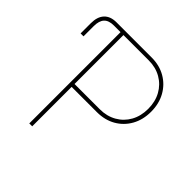

<svg xmlns="http://www.w3.org/2000/svg" viewBox="-187 -888 1049 1049"><g transform="rotate(45 337.5 -364.0)"><path d="M36.6 -545.9V-625Q36.6 -674.8 61.3 -701.2Q85.9 -727.5 132.3 -727.5H186V-705.1H134.3Q95.7 -705.1 77.4 -685.5Q59.1 -666 59.1 -625V-545.9ZM186 0V-727.5H403.8Q464.8 -727.5 511.7 -700.4Q558.6 -673.3 585.2 -625.5Q611.8 -577.6 611.8 -515.6Q611.8 -453.6 585.2 -406Q558.6 -358.4 511.7 -331.5Q464.8 -304.7 403.8 -304.7H197.8V-327.1H403.8Q458 -327.1 500 -351.1Q542 -375 565.7 -417.5Q589.4 -460 589.4 -515.6Q589.4 -571.3 565.7 -614Q542 -656.7 500 -680.9Q458 -705.1 403.8 -705.1H208.5V0Z"/></g></svg>

Font: Inter 17pt Thin
Style: Regular
Weight: 250
Version: Version 4.001;git-66647c0bb